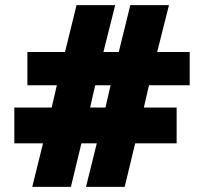

<svg xmlns="http://www.w3.org/2000/svg" viewBox="-20 -730 797 750"><path d="M721 -527V-397H562L542 -310H670V-170H508L467 0H316L358 -170H298L257 0H106L148 -170H36V-310H182L202 -397H87V-527H234L279 -710H430L384 -527H444L489 -710H640L594 -527ZM332 -310H392L412 -397H352Z"/></svg>

Font: Raleway
Style: Heavy
Weight: 900
Designer: Matt McInerney, Pablo Impallari, Rodrigo Fuenzalida
Foundry: Matt McInerney, Pablo Impallari, Rodrigo Fuenzalida
Version: Version 2.001